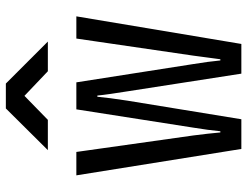

<svg xmlns="http://www.w3.org/2000/svg" viewBox="-112 -712 825 640"><g transform="rotate(-90 300.0 -392.5)"><path d="M220 -645 300 -723 382 -645H481L341 -785H258L119 -645ZM222 0 284 -380C290 -417 295 -458 297 -480H301C303 -458 309 -417 315 -380L374 0H473L565 -550H491L434 -160L422 -70H418C416 -93 411 -130 406 -160L345 -550H255L194 -160C189 -131 184 -92 182 -70H178C176 -92 172 -131 168 -160L113 -550H35L123 0Z"/></g></svg>

Font: Tekne LDO
Style: Regular
Weight: 400
Monospace: yes
Designer: Alessio Laiso, Mario Rullo, Paolo Rosset
Foundry: Alessio Laiso
Version: Version 1.000;hotconv 1.0.109;makeotfexe 2.5.65596